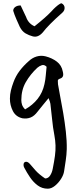

<svg xmlns="http://www.w3.org/2000/svg" viewBox="-20 -775 474 1162"><path d="M269 367Q235 367 208.5 347.5Q182 328 162 298.5Q142 269 127 240Q121 229 123 217Q125 205 138 204Q150 204 162.5 219Q175 234 195.5 257Q216 280 253 305Q272 305 283.5 287Q295 269 299 247Q308 202 312.5 168.5Q317 135 316 105Q315 75 309 43Q300 -4 295.5 -52Q291 -100 285 -147Q284 -154 281.5 -161Q279 -168 274 -181Q255 -157 239 -138.5Q223 -120 208 -100Q188 -73 165.5 -64Q143 -55 116 -59Q76 -68 58 -103Q40 -138 40 -178Q40 -203 46 -227.5Q52 -252 61 -276Q75 -315 99 -346.5Q123 -378 154 -405Q175 -425 201.5 -433Q228 -441 256 -434Q295 -424 324 -402Q353 -380 360 -342Q365 -323 360.5 -313Q356 -303 343 -299Q330 -295 330 -286Q330 -277 331 -265Q335 -239 344 -193Q353 -147 362.5 -91.5Q372 -36 378.5 21.5Q385 79 384 128Q383 162 378 195Q373 228 368 261Q365 283 349.5 307.5Q334 332 312.5 349.5Q291 367 269 367ZM132 -113Q178 -139 208 -177Q238 -215 249 -266Q255 -292 257 -318.5Q259 -345 262 -371Q248 -385 233.5 -380.5Q219 -376 206 -365Q164 -326 136.5 -278.5Q109 -231 109 -169Q109 -155 113.5 -141Q118 -127 132 -113ZM178 -555Q155 -561 134.5 -573Q114 -585 100 -612Q88 -638 80 -656.5Q72 -675 68 -686Q60 -708 60 -710Q60 -724 72.5 -733Q85 -742 105 -742L138 -672Q152 -632 189 -616Q257 -670 291 -706Q294 -710 305.5 -721.5Q317 -733 331 -744Q345 -755 353 -755Q371 -745 371 -727Q371 -711 358 -699Q272 -623 239 -579Q210 -546 178 -555Z"/></svg>

Font: Mynerve
Style: Regular
Weight: 400
Designer: Carolina Short
Foundry: Carolina Short
Version: Version 1.000; ttfautohint (v1.8.4.7-5d5b)